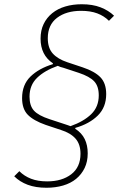

<svg xmlns="http://www.w3.org/2000/svg" viewBox="-20 -730 602 904"><path d="M393 -8Q393 31 378.5 61Q364 91 338.5 112Q313 133 277 143.5Q241 154 199 154Q148 154 110.5 140Q73 126 47 100L71 76Q94 99 126 111.5Q158 124 202 124Q272 124 315.5 90.5Q359 57 359 -6Q359 -51 335.5 -77.5Q312 -104 267 -118L195 -142Q138 -162 111 -189.5Q84 -217 84 -268Q84 -331 123.5 -369.5Q163 -408 229 -428V-432Q171 -471 171 -548Q171 -587 185.5 -617Q200 -647 226 -668Q252 -689 287.5 -699.5Q323 -710 365 -710Q416 -710 453.5 -695.5Q491 -681 517 -656L493 -632Q470 -655 438 -667Q406 -679 362 -679Q292 -679 248.5 -646Q205 -613 205 -550Q205 -504 228.5 -478Q252 -452 297 -437L369 -413Q426 -394 453 -366Q480 -338 480 -287Q480 -225 440.5 -186Q401 -147 335 -128L334 -124Q365 -104 379 -75Q393 -46 393 -8ZM445 -281Q445 -324 423.5 -347Q402 -370 351 -387L278 -411Q264 -414 252 -420Q190 -398 154.5 -363.5Q119 -329 119 -275Q119 -232 140 -209Q161 -186 213 -169L286 -145Q293 -143 299.5 -140.5Q306 -138 312 -136Q374 -158 409.5 -192.5Q445 -227 445 -281Z"/></svg>

Font: IBM Plex Sans ExtLt
Style: Italic
Weight: 200
Italic angle: -11°
Designer: Mike Abbink, Paul van der Laan, Pieter van Rosmalen
Foundry: Bold Monday
Version: Version 3.005